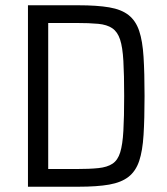

<svg xmlns="http://www.w3.org/2000/svg" viewBox="-20 -708 634 728"><path d="M86 0V-688H276.9Q348.3 -688 394.2 -680.1Q440.1 -672.3 467.4 -650.9Q494.7 -629.6 507.7 -591Q520.6 -552.5 524.3 -492.1Q528.1 -431.7 528.1 -344Q528.1 -256.9 524.3 -196.5Q520.6 -136.1 507.7 -97.5Q494.7 -59 467.4 -37.6Q440.1 -16.3 394.2 -8.1Q348.3 0 276.9 0ZM162.8 -67.1H267.3Q319.4 -67.1 353.1 -70.6Q386.8 -74.1 406.7 -87.4Q426.7 -100.7 435.8 -130.4Q444.9 -160.1 447.8 -211.9Q450.8 -263.7 450.8 -344Q450.8 -424.8 447.8 -476.9Q444.9 -528.9 435.3 -558.1Q425.7 -587.3 405.7 -600.9Q385.8 -614.5 352.4 -617.7Q318.9 -620.9 267.3 -620.9H162.8Z"/></svg>

Font: Saira Thin SemiCondensed
Style: Regular
Weight: 100
Width: 4
Version: Version 1.101